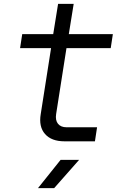

<svg xmlns="http://www.w3.org/2000/svg" viewBox="-20 -725 640 985"><path d="M311 0Q244 0 211 -37.5Q178 -75 189 -140L242 -478H83L94 -550H253L278 -705H358L333 -550H559L548 -478H321L268 -140Q263 -108 277.5 -90Q292 -72 322 -72H478L467 0ZM175 240 291 95H386L258 240Z"/></svg>

Font: JetBrains Mono NL Light
Style: Italic
Weight: 300
Italic angle: -9°
Designer: Philipp Nurullin, Konstantin Bulenkov
Foundry: JetBrains
Version: Version 2.304; ttfautohint (v1.8.4.7-5d5b)